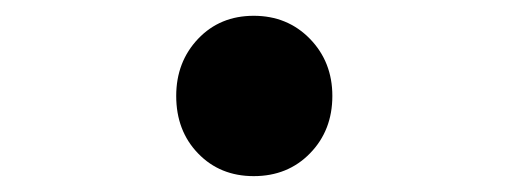

<svg xmlns="http://www.w3.org/2000/svg" viewBox="-20 -472 640 242"><path d="M299.8 -250Q257.3 -250 229.7 -278.6Q202.1 -307.1 202.1 -351.1Q202.1 -394 229.7 -423.1Q257.3 -452.1 299.8 -452.1Q342.3 -452.1 370.6 -423.1Q398.9 -394 398.9 -351.1Q398.9 -307.6 370.8 -278.8Q342.8 -250 299.8 -250Z"/></svg>

Font: Office Code Pro Medium
Style: Regular
Weight: 500
Designer: Nathan Rutzky & Paul D. Hunt
Foundry: Adobe Systems Incorporated
Version: Version 1.004;PS 001.004;hotconv 1.0.70;makeotf.lib2.5.58329